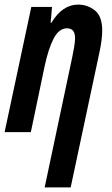

<svg xmlns="http://www.w3.org/2000/svg" viewBox="-27 -574 486 834"><path d="M280 240 405 -347Q417 -403 417 -441Q417 -503 385.5 -528.5Q354 -554 312 -554Q244 -554 196 -475H193L199 -544H109L-7 0H107L167 -287Q183 -362 206 -406.5Q229 -451 264 -451Q299 -451 299 -409Q299 -392 295 -369Q291 -346 286 -322L167 240Z"/></svg>

Font: Noto Sans Display Condensed
Style: Bold Italic
Weight: 700
Width: 3
Designer: Monotype Design team
Foundry: Monotype Imaging Inc.
Version: 1.000